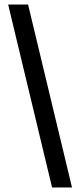

<svg xmlns="http://www.w3.org/2000/svg" viewBox="-20 -771 338 848"><path d="M210 57 16 -751H104L298 57Z"/></svg>

Font: Muli SemiBold
Style: Italic
Weight: 600
Italic angle: -4.541°
Designer: Vernon Adams
Foundry: Vernon Adams
Version: Version 2.100; ttfautohint (v1.8.1.43-b0c9)